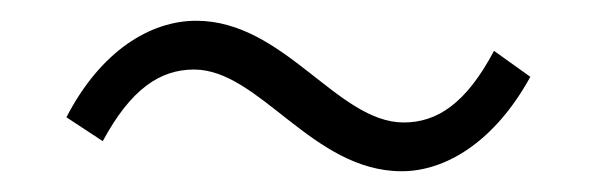

<svg xmlns="http://www.w3.org/2000/svg" viewBox="-20 -458 575 185"><path d="M367 -293C410 -293 457 -322 491 -384L456 -409C429 -358 401 -340 369 -340C305 -340 254 -438 169 -438C125 -438 77 -409 44 -345L79 -322C106 -372 134 -391 167 -391C230 -391 281 -293 367 -293Z"/></svg>

Font: Noto Sans TC Light
Style: Regular
Weight: 300
Designer: Ryoko NISHIZUKA 西塚涼子 (kana, bopomofo & ideographs); Paul D. Hunt (Latin, Greek & Cyrillic); Sandoll Communications 산돌커뮤니
Foundry: Adobe
Version: Version 2.004;hotconv 1.0.118;makeotfexe 2.5.65603